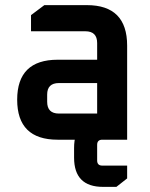

<svg xmlns="http://www.w3.org/2000/svg" viewBox="-20 -545 587 749"><path d="M205 0Q47 0 47 -156Q47 -312 205 -312H359V-377Q359 -423 313 -423H101V-486L153 -525H319Q476 -525 476 -367V0ZM164 -148Q164 -102 210 -102H359V-221H210Q164 -221 164 -176ZM269 32Q269 -82 382 -82H404V0H379Q359 0 359 20V81Q359 101 379 101H476V151L434 184H382Q269 184 269 70Z"/></svg>

Font: Oxanium ExtraLight SemiBold
Style: Regular
Weight: 600
Version: Version 2.000